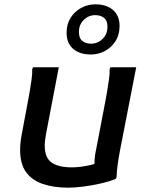

<svg xmlns="http://www.w3.org/2000/svg" viewBox="-20 -856 682 888"><path d="M73 -163Q73 -179 75 -197.5Q77 -216 81 -237L108 -381Q112 -401 117 -430.5Q122 -460 126 -488.5Q130 -517 129 -536L133 -545H252L193 -237Q190 -221 188.5 -207.5Q187 -194 187 -182Q187 -126 219 -104Q251 -82 311 -82Q343 -82 378 -88.5Q413 -95 441 -106L417 -75Q416 -93 417.5 -117.5Q419 -142 425 -167L466 -381Q470 -401 475 -430.5Q480 -460 484 -488.5Q488 -517 487 -536L491 -545H610L535 -160Q529 -129 524.5 -97Q520 -65 519 -36L514 -28Q484 -16 444 -7Q404 2 364.5 7Q325 12 295 12Q229 12 178.5 -5Q128 -22 100.5 -60Q73 -98 73 -163ZM400 -604Q349 -604 318.5 -630Q288 -656 288 -704Q288 -745 307 -774.5Q326 -804 356.5 -820Q387 -836 421 -836Q472 -836 502.5 -810Q533 -784 533 -736Q533 -695 514 -665.5Q495 -636 465 -620Q435 -604 400 -604ZM401 -654Q432 -654 454.5 -676Q477 -698 477 -732Q477 -761 461 -773.5Q445 -786 420 -786Q390 -786 367.5 -764Q345 -742 345 -708Q345 -679 361 -666.5Q377 -654 401 -654Z"/></svg>

Font: Kufam Medium
Style: Italic
Weight: 500
Italic angle: -11°
Designer: Artur Schmal
Foundry: Original Type
Version: Version 1.301; ttfautohint (v1.8.3)